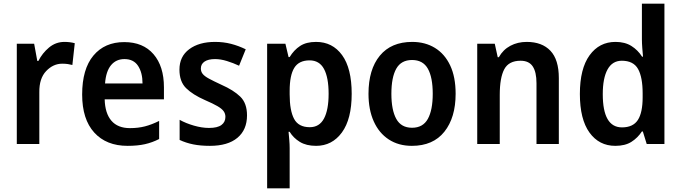

<svg xmlns="http://www.w3.org/2000/svg" viewBox="-20 -780 3689 1040"><path d="M329 -553Q359 -553 385 -546L372 -428Q361 -431 347.5 -433Q334 -435 317 -435Q268 -435 230 -395Q192 -355 193 -280V0H71V-543H165L182 -450H188Q209 -492 245.5 -522.5Q282 -553 329 -553Z M653 -552Q755 -552 811.5 -486.5Q868 -421 868 -307V-242H547Q549 -166 583.5 -126Q618 -86 684 -86Q728 -86 765 -95.5Q802 -105 842 -125V-27Q805 -8 765 1Q725 10 671 10Q556 10 490.5 -62Q425 -134 425 -268Q425 -406 486 -479Q547 -552 653 -552ZM654 -460Q609 -460 581.5 -427Q554 -394 549 -328H752Q752 -386 728 -423Q704 -460 654 -460Z M1318 -155Q1318 -77 1266 -33.5Q1214 10 1117 10Q1066 10 1026.5 2Q987 -6 953 -22V-131Q987 -112 1030.5 -99.5Q1074 -87 1112 -87Q1158 -87 1179.5 -103Q1201 -119 1201 -147Q1201 -164 1191.5 -177.5Q1182 -191 1158 -205Q1134 -219 1090 -238Q1024 -267 988 -302.5Q952 -338 952 -403Q952 -474 1005 -513.5Q1058 -553 1145 -553Q1191 -553 1231.5 -542.5Q1272 -532 1311 -513L1275 -424Q1243 -439 1209 -449.5Q1175 -460 1145 -460Q1108 -460 1088 -446.5Q1068 -433 1068 -409Q1068 -392 1078 -379.5Q1088 -367 1112 -354Q1136 -341 1179 -321Q1245 -292 1281.5 -256.5Q1318 -221 1318 -155Z M1692 -553Q1781 -553 1833 -481.5Q1885 -410 1885 -272Q1885 -135 1832 -62.5Q1779 10 1692 10Q1639 10 1604 -11.5Q1569 -33 1549 -66H1543Q1545 -45 1547 -21.5Q1549 2 1549 22V240H1427V-543H1526L1543 -471H1549Q1572 -509 1605.5 -531Q1639 -553 1692 -553ZM1657 -453Q1599 -453 1574 -412.5Q1549 -372 1549 -288V-269Q1549 -181 1573 -136Q1597 -91 1658 -91Q1710 -91 1735 -138Q1760 -185 1760 -272Q1760 -360 1735 -406.5Q1710 -453 1657 -453Z M2448 -272Q2448 -143 2387 -66.5Q2326 10 2211 10Q2139 10 2086 -24.5Q2033 -59 2004.5 -122.5Q1976 -186 1976 -272Q1976 -404 2037.5 -478.5Q2099 -553 2213 -553Q2283 -553 2336 -520.5Q2389 -488 2418.5 -425.5Q2448 -363 2448 -272ZM2100 -272Q2100 -184 2126.5 -136Q2153 -88 2212 -88Q2271 -88 2297.5 -136Q2324 -184 2324 -272Q2324 -361 2297.5 -408Q2271 -455 2212 -455Q2153 -455 2126.5 -408Q2100 -361 2100 -272Z M2833 -553Q2916 -553 2961.5 -505Q3007 -457 3007 -357V0H2886V-329Q2886 -390 2865.5 -420.5Q2845 -451 2800 -451Q2736 -451 2711.5 -405Q2687 -359 2687 -266V0H2565V-543H2660L2676 -470H2682Q2705 -511 2744.5 -532Q2784 -553 2833 -553Z M3313 10Q3225 10 3173 -62Q3121 -134 3121 -271Q3121 -408 3173.5 -480.5Q3226 -553 3314 -553Q3365 -553 3400 -531Q3435 -509 3458 -473H3463Q3461 -493 3459 -520Q3457 -547 3457 -567V-760H3579V0H3483L3462 -68H3457Q3434 -33 3400 -11.5Q3366 10 3313 10ZM3349 -90Q3409 -90 3435 -130Q3461 -170 3461 -253V-274Q3461 -362 3436 -406.5Q3411 -451 3348 -451Q3297 -451 3271 -404Q3245 -357 3245 -270Q3245 -90 3349 -90Z"/></svg>

Font: Noto Sans Khmer SemiCondensed SemiBold
Style: Regular
Weight: 600
Width: 4
Designer: Danh Hong and the Monotype Design Team
Foundry: Monotype Imaging Inc.
Version: Version 2.004; ttfautohint (v1.8.4.7-5d5b)